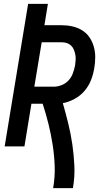

<svg xmlns="http://www.w3.org/2000/svg" viewBox="-20 -755 540 990"><path d="M254 215Q264 158 262 102Q260 46 251.5 -8.5Q243 -63 230 -115.5Q217 -168 200 -220H142L106 0H4L125 -735H227L209 -625H297Q326 -625 353 -619Q380 -613 403 -599Q426 -585 441 -563Q456 -541 463.5 -515Q471 -489 471 -460.5Q471 -432 466 -403Q461 -372 449 -341.5Q437 -311 415.5 -286Q394 -261 364.5 -245Q335 -229 304 -223Q319 -171 332 -118Q345 -65 353 -10.5Q361 44 363.5 101Q366 158 356 215ZM157 -308H257Q277 -308 297.5 -316Q318 -324 333 -340Q348 -356 355.5 -376.5Q363 -397 367 -417Q369 -431 370 -445Q371 -459 368.5 -472.5Q366 -486 361 -498.5Q356 -511 346.5 -520Q337 -529 324.5 -533Q312 -537 298 -537H195Z"/></svg>

Font: Iosevka Curly Semibold
Style: Italic
Weight: 600
Italic angle: -9°
Monospace: yes
Designer: Belleve Invis
Foundry: Belleve Invis
Version: Version 22.1.2; ttfautohint (v1.8.4)